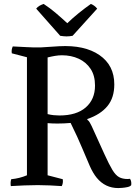

<svg xmlns="http://www.w3.org/2000/svg" viewBox="-20 -941 692 976"><path d="M222 -50 299 -30Q302 -11 294 5Q267 3 233.5 1.5Q200 0 172 0Q144 0 103.5 1.5Q63 3 35 5Q32 -14 37 -30Q58 -32 78 -37Q98 -42 117 -50V-650L40 -670Q37 -689 45 -705Q72 -704 113.5 -701.5Q155 -699 187 -700L281 -706Q410 -713 485.5 -661Q561 -609 561 -512Q561 -444 526 -401.5Q491 -359 424 -336V-332Q431 -328 436.5 -318Q442 -308 446 -300Q486 -212 510.5 -158Q535 -104 551.5 -77Q568 -50 585.5 -40.5Q603 -31 629 -31L641 -32Q646 -24 647 -16Q648 -8 647 0Q642 7 628 10Q614 13 600.5 14Q587 15 581 15Q515 15 472 -37Q453 -60 436.5 -97Q420 -134 398 -187.5Q376 -241 339 -316Q306 -313 272 -313Q259 -313 246.5 -313.5Q234 -314 222 -315ZM463 -506Q463 -557 440.5 -591Q418 -625 380 -642.5Q342 -660 295 -660Q278 -660 260 -657Q242 -654 222 -649V-361Q238 -357 253 -355.5Q268 -354 282 -354Q369 -354 416 -395Q463 -436 463 -506ZM202 -921Q234 -900 264 -874.5Q294 -849 322 -823Q350 -850 381 -875Q412 -900 442 -921Q450 -918 458.5 -912Q467 -906 474 -897L349 -759Q333 -756 318 -756Q306 -756 286 -759L164 -897Q171 -906 180.5 -911.5Q190 -917 202 -921Z"/></svg>

Font: Alike
Style: Regular
Weight: 400
Designer: Sveta Sebyakina
Foundry: Cyreal (www.cyreal.org)
Version: Version 1.301; ttfautohint (v1.8.4.7-5d5b)